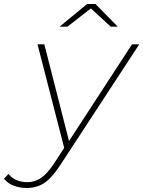

<svg xmlns="http://www.w3.org/2000/svg" viewBox="-130 -740 714 957"><path d="M3 197Q-31 197 -61.5 185.5Q-92 174 -110 151L-88 127Q-55 168 7 168Q42 168 73 148Q104 128 140 74L190 -3L57 -519H91L214 -37L528 -519H564L169 85Q126 150 88.5 173.5Q51 197 3 197ZM167 -607 304 -720H346L457 -607H422L323 -698L206 -607Z"/></svg>

Font: Montserrat ExtraLight
Style: Italic
Weight: 200
Italic angle: -11.3°
Designer: Julieta Ulanovsky
Foundry: Julieta Ulanovsky
Version: Version 9.000; ttfautohint (v1.8.4.7-5d5b)